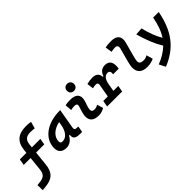

<svg xmlns="http://www.w3.org/2000/svg" viewBox="99 -1898 3274 3274"><g transform="rotate(-45 1735.5 -261.5)"><path d="M-41.5 232.9 41 224.1C197.8 207.5 285.2 142.1 303.7 -37.6L331.1 -301.3H527.8L547.9 -414.6H342.8L349.6 -478.5C359.9 -576.7 411.1 -616.7 502 -616.7C529.3 -616.7 560.5 -614.7 606.4 -609.9L640.6 -732.4C603 -739.3 569.3 -742.2 526.9 -742.2C341.8 -742.2 236.3 -664.1 216.8 -473.6L210.9 -414.6H52.7L32.7 -301.3H199.2L172.9 -44.9C162.6 57.1 108.4 91.3 23.4 100.6L-44.9 107.9Z M754.9 10.3C830.6 10.3 893.6 -32.2 933.1 -109.4H951.2C944.8 -54.2 949.7 4.9 1082 4.9H1135.3L1154.8 -106.9H1131.3C1077.6 -106.9 1064 -120.6 1071.8 -166.5L1133.8 -522.5H1121.6C825.2 -522.5 601.6 -370.1 601.6 -135.3C601.6 -43 657.2 10.3 754.9 10.3ZM786.6 -115.2C752.4 -115.2 736.8 -129.9 736.8 -162.1C736.8 -275.4 838.4 -365.2 976.6 -390.6L965.3 -325.7C941.9 -191.4 872.1 -115.2 786.6 -115.2Z M1643.6 -142.6C1609.9 -123 1589.4 -115.7 1557.1 -115.7C1514.2 -115.7 1492.7 -134.8 1495.1 -172.4C1499.5 -234.9 1527.8 -281.2 1543 -345.2C1572.3 -465.3 1515.1 -527.3 1372.1 -527.3C1333.5 -527.3 1294.9 -524.4 1256.8 -513.7L1267.1 -390.6C1296.9 -398.4 1326.7 -401.9 1356.4 -401.9C1399.9 -401.9 1418 -382.3 1408.2 -345.2C1394 -288.1 1363.3 -222.7 1358.9 -153.3C1352.1 -46.4 1413.1 9.8 1538.1 9.8C1595.2 9.8 1637.2 -8.3 1677.2 -31.2ZM1532.2 -587.4C1582.5 -587.4 1616.7 -621.6 1616.7 -671.9C1616.7 -722.2 1582.5 -756.3 1532.2 -756.3C1481.9 -756.3 1447.8 -722.2 1447.8 -671.9C1447.8 -621.6 1481.9 -587.4 1532.2 -587.4Z M1743.2 0H2105.5L2125.5 -113.3H2006.8L2030.8 -251V-249.5C2049.3 -363.8 2099.1 -401.9 2154.8 -401.9C2194.3 -401.9 2212.9 -371.6 2204.1 -316.4H2338.9C2361.8 -455.1 2318.8 -527.3 2214.8 -527.3C2137.7 -527.3 2086.9 -484.4 2064 -409.2H2049.8C2043.9 -487.8 1999 -527.3 1911.1 -527.3C1866.7 -527.3 1822.3 -521 1776.4 -508.8L1791.5 -390.6C1819.3 -397.9 1845.7 -401.9 1871.1 -401.9C1907.2 -401.9 1919.9 -383.3 1913.1 -345.2L1872.6 -113.3H1763.2Z M2710 9.8C2774.9 9.8 2822.8 -6.3 2868.7 -26.4L2835 -142.6C2797.4 -123 2774.4 -115.7 2738.8 -115.7C2679.2 -115.7 2647.9 -138.2 2648.4 -182.1C2648.4 -197.3 2652.8 -230.5 2671.9 -300.3L2737.3 -540.5C2773.4 -672.4 2713.4 -742.2 2581.1 -742.2C2532.7 -742.2 2484.4 -739.3 2436.5 -728.5L2456.5 -605.5C2487.8 -613.3 2519.5 -616.7 2550.8 -616.7C2593.8 -616.7 2615.7 -589.8 2602.5 -540.5L2537.6 -300.3C2517.6 -226.1 2513.2 -188 2513.2 -167.5C2513.2 -48.8 2579.6 9.8 2710 9.8Z M2931.2 230.5C3258.8 96.2 3430.2 -127.4 3504.9 -517.6H3369.6C3343.8 -374 3302.7 -256.8 3239.3 -160.6C3183.1 -252.9 3136.2 -374.5 3099.1 -527.3L2963.9 -517.6C3017.1 -327.6 3079.6 -175.3 3153.3 -57.1C3081.1 13.2 2989.3 69.8 2872.6 115.7Z"/></g></svg>

Font: Cascadia Mono NF
Style: Bold Italic
Weight: 700
Italic angle: -10°
Monospace: yes
Designer: Aaron Bell
Foundry: Saja Typeworks
Version: Version 2404.023